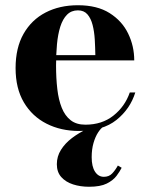

<svg xmlns="http://www.w3.org/2000/svg" viewBox="-20 -490 573 733"><path d="M282 10Q212.5 10 157.8 -17.8Q103 -45.5 71.2 -99Q39.5 -152.5 39.5 -230Q39.5 -307.5 70 -361Q100.5 -414.5 154 -442.2Q207.5 -470 277.5 -470Q351 -470 398.5 -440Q446 -410 469.2 -362Q492.5 -314 492.5 -259.5H106.5V-279.5H344Q343.5 -309 341.8 -339.2Q340 -369.5 333.5 -394.8Q327 -420 313.8 -435.2Q300.5 -450.5 277.5 -450.5Q252.5 -450.5 236 -434Q219.5 -417.5 210.2 -388.2Q201 -359 197.5 -321Q194 -283 194 -240Q194 -191.5 198.8 -150.2Q203.5 -109 215.8 -78.5Q228 -48 249.8 -31Q271.5 -14 306 -14Q369.5 -14 413.2 -48.8Q457 -83.5 475.5 -137H496.5Q477 -74 424.5 -32Q372 10 282 10ZM320 223Q287 223 259 214Q231 205 214 186Q197 167 197 137Q197 107 212.8 82Q228.5 57 254.5 37.2Q280.5 17.5 311 3.2Q341.5 -11 370 -19.5L375.5 -7Q365.5 -1 354.8 15.2Q344 31.5 337 55.8Q330 80 330 110Q330 146 342.8 165.5Q355.5 185 376.5 185Q396 185 408 172.5Q420 160 430 142L444.5 150.5Q437.5 164.5 424.8 181.5Q412 198.5 387.5 210.8Q363 223 320 223Z"/></svg>

Font: Bodoni Moda 11pt
Style: Bold
Weight: 700
Designer: Owen Earl
Foundry: indestructible type
Version: Version 2.004